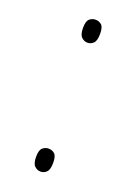

<svg xmlns="http://www.w3.org/2000/svg" viewBox="-107 -559 438 613"><g transform="rotate(20 112.0 -253.0)"><path d="M110 -433Q99 -433 90 -441.5Q81 -450 81 -473Q81 -496 90 -503.5Q99 -511 110 -511Q122 -511 130.5 -503.5Q139 -496 139 -473Q139 -450 130.5 -441.5Q122 -433 110 -433ZM110 5Q99 5 90 -3.5Q81 -12 81 -35Q81 -58 90 -65.5Q99 -73 110 -73Q122 -73 130.5 -65.5Q139 -58 139 -35Q139 -12 130.5 -3.5Q122 5 110 5Z"/></g></svg>

Font: Noto Serif Hebrew Thin
Style: Regular
Weight: 250
Version: Version 2.003